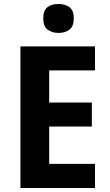

<svg xmlns="http://www.w3.org/2000/svg" viewBox="-20 -1014 554 968"><path d="M459 -66H83V-780H459V-659H228V-497H443V-376H228V-188H459ZM275 -994Q309 -994 330.5 -977.5Q352 -961 352 -921Q352 -882 330.5 -865Q309 -848 275 -848Q241 -848 219.5 -865Q198 -882 198 -921Q198 -961 219 -977.5Q240 -994 275 -994Z"/></svg>

Font: Noto Sans Malayalam UI SemiCondensed
Style: Bold
Weight: 700
Width: 4
Designer: Jelle Bosma - Monotype Design Team
Foundry: Monotype Imaging Inc.
Version: Version 2.104; ttfautohint (v1.8.4.7-5d5b)